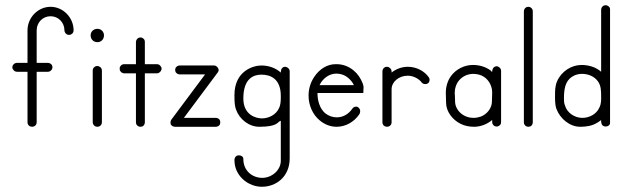

<svg xmlns="http://www.w3.org/2000/svg" viewBox="-20 -484 2399 733"><path d="M351 -232C342 -232 334 -224 334 -215V-17C334 -11 338 -5 343 -2C346 -1 349 0 352 0C355 0 358 -1 360 -2C366 -5 369 -11 369 -17V-215C369 -219 367 -224 364 -227C360 -230 356 -232 351 -232ZM377 -349C377 -363 366 -374 352 -374C337 -374 326 -363 326 -349C326 -334 337 -323 352 -323C366 -323 377 -334 377 -349ZM173 -458C125 -458 85 -417 85 -368V-244H45C39 -244 33 -241 30 -236C28 -233 27 -230 27 -227C27 -224 28 -221 30 -219C33 -213 39 -210 45 -210H85V-17C85 -11 88 -5 94 -2C97 -1 100 0 103 0C105 0 108 -1 111 -2C117 -5 120 -11 120 -17V-210H163C169 -210 174 -213 178 -219C181 -224 181 -230 178 -236C174 -241 169 -244 163 -244H120V-368C120 -398 143 -422 173 -422C203 -422 226 -398 226 -368C226 -362 230 -356 235 -353C240 -350 247 -350 252 -353C258 -356 261 -362 261 -368C261 -417 221 -458 173 -458Z M516 -341C507 -341 499 -333 499 -323V-239H454C448 -239 442 -236 439 -230C437 -228 437 -225 437 -222C437 -219 437 -216 439 -213C442 -208 448 -204 454 -204H499V-17C499 -11 502 -5 508 -2C510 -1 513 0 516 0C519 0 522 -1 525 -2C530 -5 533 -11 533 -17V-204H579C585 -204 591 -208 594 -213C596 -216 597 -219 597 -222C597 -225 596 -228 594 -230C591 -236 585 -239 579 -239H533V-323C533 -328 532 -333 528 -336C525 -339 521 -341 516 -341Z M666 -234C660 -234 655 -231 651 -226C648 -220 648 -214 651 -208C655 -203 660 -200 666 -200H763L634 -27C632 -24 631 -21 631 -17C631 -15 631 -12 632 -9C635 -4 641 0 648 0H804C810 0 816 -3 819 -8C820 -11 821 -14 821 -17C821 -20 820 -23 819 -26C816 -31 810 -34 804 -34H682L811 -207C815 -212 816 -218 813 -223C810 -229 804 -234 798 -234Z M875 -121C875 -87 877 -78 881 -66C894 -29 930 0 970 0C1043.2 0 1038.4 -19.6 1052 -23V130C1052 165.2 1018.3 195 981 195C945 195 909 169.6 909 123C909 114 901 109 892 109C881.8 109 875 116.6 875 128C875 132 876 137 876 141C882.3 190.5 928.4 229 980 229C1032.5 229 1086 192.5 1086 120V-212C1086 -221 1077 -229 1068 -229C1065 -229 1052 -227.7 1052 -207C1032 -225 1005 -234 978 -234C945.8 -234 875 -212.5 875 -121ZM1052 -118C1052 -116.2 1052 -113.8 1052 -111.1C1052 -100.1 1051.4 -83 1045 -71C1034 -46 1006 -32 980 -32C957.6 -32 909 -44.7 909 -108C909 -186.8 950.4 -199 978 -199C1013.4 -199 1052 -182.8 1052 -118Z M1265 -239H1261C1230 -239 1200 -221 1180 -191C1165 -169 1158 -144 1158 -119C1158 -83 1173 -47 1201 -24C1220 -8 1243 0 1265 0C1298 0 1331 -17 1352 -48C1355 -53 1356 -60 1354 -66C1351 -72 1346 -77 1340 -77C1334 -77 1328 -74 1325 -69C1310 -47 1288 -36 1266 -36C1250 -36 1235 -41 1221 -52C1200 -71 1192 -100 1192 -129H1367C1367 -139 1368 -145 1368 -151C1368 -154 1367 -156 1367 -159H1366C1366 -161 1366 -163 1365 -165C1357 -185 1346 -202 1330 -215C1311 -231 1288 -239 1265 -239ZM1264 -203C1280 -203 1296 -198 1310 -186C1319 -178 1326 -170 1331 -159H1200C1202 -163 1204 -166 1206 -170C1221 -191 1242 -203 1264 -203Z M1457 -229C1447 -229 1440 -221 1440 -211V-17C1440 -11 1443 -5 1449 -2C1452 -1 1455 0 1457 0C1460 0 1463 -1 1466 -2C1472 -5 1475 -11 1475 -17V-143C1475 -172 1503 -195 1537 -195C1558 -195 1580 -183 1590 -169C1593 -165 1598 -163 1604 -163C1607 -163 1611 -164 1614 -166C1618 -169 1620 -174 1620 -180C1620 -183 1619 -186 1617 -189C1600 -213 1570 -229 1537 -229C1513 -229 1491 -220 1475 -207V-211C1475 -216 1473 -220 1470 -223C1466 -227 1462 -229 1457 -229Z M1785 -236C1753 -236 1721 -220 1702 -194C1688 -175 1682 -152 1682 -129C1682 -117 1683 -104 1683 -92C1683 -58 1708 -26 1739 -11C1755 -3 1773 0 1790 0C1815 0 1840 -10 1859 -26C1859 -20 1858 -12 1863 -7C1866 -3 1871 -1 1876 -1C1881 -1 1886 -3 1890 -8C1893 -11 1893 -16 1893 -21V-214C1893 -223 1884 -231 1876 -231C1874 -231 1873 -231 1871 -230C1863 -228 1859 -219 1859 -211C1859 -207 1854 -214 1853 -215C1834 -229 1810 -236 1786 -236ZM1785 -202C1800 -202 1815 -199 1827 -191C1847 -178 1859 -155 1859 -131C1859 -120 1858 -108 1858 -96C1858 -71 1839 -48 1816 -39C1807 -36 1798 -34 1788 -34C1784 -34 1779 -35 1775 -35C1750 -39 1728 -56 1720 -80C1717 -89 1717 -100 1717 -110C1717 -123 1716 -122 1716 -128C1716 -137 1717 -145 1720 -154C1727 -178 1749 -197 1775 -201C1778 -201 1782 -202 1785 -202Z M1997 -458C1987 -458 1980 -450 1980 -440V-17C1980 -11 1983 -5 1989 -2C1991 -1 1994 0 1997 0C2000 0 2003 -1 2006 -2C2011 -5 2014 -11 2014 -17V-440C2014 -445 2013 -449 2009 -453C2006 -456 2002 -458 1997 -458Z M2292 -464C2282 -464 2275 -456 2275 -446V-210C2255 -228 2227 -236 2200 -236C2161 -236 2123 -211 2107 -174C2099 -157 2099 -136 2099 -122C2099 -109 2098 -87 2104 -69C2118 -31 2155 0 2195 0C2217 0 2240 -3 2259 -15C2265 -17 2272 -25 2275 -25C2275 -18 2275 -9 2282 -4C2285 -2 2288 -1 2292 -1C2301 -1 2309 -6 2309 -15V-64V-449C2309 -457 2301 -464 2292 -464ZM2202 -202C2225 -202 2249 -193 2263 -173C2275 -156 2275 -136 2275 -113C2275 -105 2276 -88 2268 -73C2257 -48 2230 -34 2203 -34C2174 -34 2145 -53 2137 -81C2133 -90 2133 -100 2133 -110C2133 -159 2145 -183 2173 -196C2182 -200 2192 -202 2202 -202Z"/></svg>

Font: LetsTrace
Style: basic
Weight: 500
Version: Version 002.000